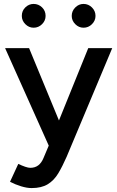

<svg xmlns="http://www.w3.org/2000/svg" viewBox="-20 -745 596 977"><path d="M141 212Q117 212 87.5 203Q58 194 31 180L73 89Q92 98 108 103.5Q124 109 134 109Q158 109 174.5 96.5Q191 84 201 60L228 -4L6 -500H128L280 -132L429 -500H551L319 53Q298 101 276.5 137Q255 173 223 192.5Q191 212 141 212ZM405 -604Q381 -604 363 -622Q345 -640 345 -664Q345 -689 363 -707Q381 -725 405 -725Q430 -725 448 -707Q466 -689 466 -664Q466 -640 448 -622Q430 -604 405 -604ZM151 -604Q127 -604 109 -622Q91 -640 91 -664Q91 -690 109 -707.5Q127 -725 151 -725Q176 -725 194 -707.5Q212 -690 212 -664Q212 -640 194 -622Q176 -604 151 -604Z"/></svg>

Font: Figtree Light SemiBold
Style: Regular
Weight: 600
Version: Version 2.002